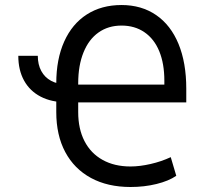

<svg xmlns="http://www.w3.org/2000/svg" viewBox="-20 -737 817 768"><path d="M245.2 -399.9V-328Q185.8 -328 142.6 -350.5Q99.4 -372.9 76.3 -414.7Q53.2 -456.5 53.2 -513.8H131.2Q131.2 -478.9 145 -453.2Q158.8 -427.5 184.4 -413.7Q209.9 -399.9 245.2 -399.9ZM205.1 -288.7V-404Q205.1 -500.3 236.9 -571Q268.6 -641.6 327.3 -679.2Q386 -716.9 466.2 -716.9Q545.9 -716.9 604.5 -676.8Q663 -636.7 694.1 -561.3Q725.1 -485.8 725.1 -382.6V-327.3H268V-398.5H637.4V-414.4Q637.4 -482.4 617.1 -531.9Q596.7 -581.5 557.8 -608.1Q519 -634.7 466.2 -634.7Q413 -634.7 374 -607Q334.9 -579.4 313.9 -527.1Q292.8 -474.8 292.8 -404V-288.7Q292.8 -221.3 318 -172.5Q343.2 -123.6 390.4 -97.4Q437.5 -71.1 502.1 -71.1Q539 -71.1 582.2 -81Q625.3 -90.8 663 -108.4L685.1 -33.8Q655 -13.1 606 -1Q557 11 502.1 11Q410.6 11 343.8 -25.2Q276.9 -61.5 241 -128.8Q205.1 -196.1 205.1 -288.7Z"/></svg>

Font: Pretendard Variable
Style: Regular
Weight: 400
Designer: Base glyphs from Inter by Rasmus Andersson; Hangul glyphs from Noto Sans CJK(Source Han Sans) by Jang Soo-young and Kang
Foundry: Kil Hyung-jin
Version: Version 1.100;FEAKit 1.0